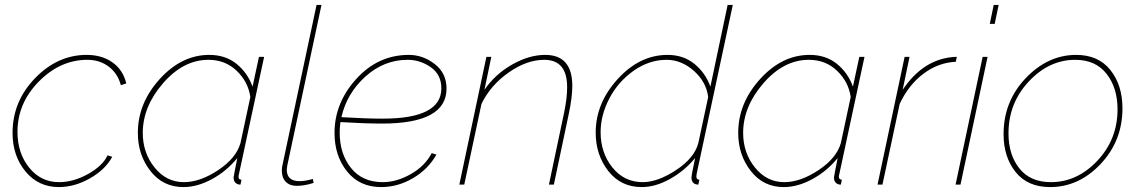

<svg xmlns="http://www.w3.org/2000/svg" viewBox="-20 -750 4628 780"><path d="M31 -210Q31 -338 122.5 -432.5Q214 -527 332 -527Q394 -527 437 -496.5Q480 -466 493 -411L471 -404Q458 -452 421.5 -479.5Q385 -507 335 -507Q225 -507 138 -419Q51 -331 51 -214Q51 -128 98.5 -69Q146 -10 220 -10Q278 -10 337.5 -43Q397 -76 417 -119L436 -113Q408 -61 345.5 -25.5Q283 10 219 10Q136 10 83.5 -53.5Q31 -117 31 -210Z M540 -210Q540 -331 629 -429Q718 -527 830 -527Q896 -527 941 -490.5Q986 -454 1006 -398L1032 -519H1053L951 -44Q949 -38 949 -32Q949 -20 961 -20L957 0Q951 0 948 -1Q929 -7 929 -29Q929 -33 944 -108Q901 -55 841.5 -22.5Q782 10 725 10Q642 10 591 -55.5Q540 -121 540 -210ZM957 -169 997 -356Q988 -418 941.5 -462.5Q895 -507 827 -507Q725 -507 642.5 -412Q560 -317 560 -210Q560 -129 608 -69.5Q656 -10 727 -10Q793 -10 866.5 -59Q940 -108 957 -169Z M1125 -56Q1125 -69 1127 -77L1266 -730H1286L1147 -77Q1145 -65 1145 -61Q1145 -14 1197 -14Q1220 -14 1251 -23L1254 -7Q1218 5 1185 5Q1157 5 1141 -11.5Q1125 -28 1125 -56Z M1532 -248Q1464 -248 1363 -254Q1360 -233 1360 -211Q1360 -125 1406 -67.5Q1452 -10 1535 -10Q1591 -10 1648.5 -42.5Q1706 -75 1734 -128L1753 -122Q1719 -62 1657.5 -26Q1596 10 1528 10Q1441 10 1390 -53.5Q1339 -117 1339 -210Q1339 -332 1427.5 -429.5Q1516 -527 1641 -527Q1698 -527 1746 -490Q1794 -453 1794 -390Q1794 -248 1532 -248ZM1636 -507Q1540 -507 1464.5 -439Q1389 -371 1367 -274Q1467 -268 1535 -268Q1773 -268 1773 -391Q1773 -447 1730 -477Q1687 -507 1636 -507Z M1956 -519H1976L1948 -385Q1991 -448 2060 -487.5Q2129 -527 2195 -527Q2305 -527 2305 -401Q2305 -356 2291 -289L2230 0H2210L2271 -289Q2284 -350 2284 -396Q2284 -507 2191 -507Q2120 -507 2046.5 -455.5Q1973 -404 1936 -328L1866 0H1846Z M2400 -211Q2400 -331 2489.5 -429Q2579 -527 2692 -527Q2756 -527 2801 -490.5Q2846 -454 2866 -398L2936 -730H2957L2810 -43Q2809 -39 2809 -33Q2809 -20 2821 -20L2817 0Q2811 0 2805 -2Q2789 -8 2789 -30Q2789 -37 2804 -108Q2761 -56 2702 -23Q2643 10 2587 10Q2502 10 2451 -55.5Q2400 -121 2400 -211ZM2817 -169 2857 -356Q2849 -418 2798.5 -462.5Q2748 -507 2688 -507Q2617 -507 2554 -462.5Q2491 -418 2455.5 -350Q2420 -282 2420 -213Q2420 -129 2468 -69.5Q2516 -10 2591 -10Q2652 -10 2726.5 -59Q2801 -108 2817 -169Z M2979 -210Q2979 -331 3068 -429Q3157 -527 3269 -527Q3335 -527 3380 -490.5Q3425 -454 3445 -398L3471 -519H3492L3390 -44Q3388 -38 3388 -32Q3388 -20 3400 -20L3396 0Q3390 0 3387 -1Q3368 -7 3368 -29Q3368 -33 3383 -108Q3340 -55 3280.5 -22.5Q3221 10 3164 10Q3081 10 3030 -55.5Q2979 -121 2979 -210ZM3396 -169 3436 -356Q3427 -418 3380.5 -462.5Q3334 -507 3266 -507Q3164 -507 3081.5 -412Q2999 -317 2999 -210Q2999 -129 3047 -69.5Q3095 -10 3166 -10Q3232 -10 3305.5 -59Q3379 -108 3396 -169Z M3655 -519H3675L3647 -385Q3728 -506 3848 -518Q3854 -519 3867 -519L3863 -499Q3792 -496 3731.5 -450.5Q3671 -405 3635 -328L3565 0H3545Z M4017 -730H4037L4021 -653H4001ZM3972 -519H3992L3882 0H3862Z M4057 -205Q4057 -338 4147 -432.5Q4237 -527 4352 -527Q4442 -527 4491 -465.5Q4540 -404 4540 -310Q4540 -178 4451.5 -84Q4363 10 4246 10Q4155 10 4106 -51Q4057 -112 4057 -205ZM4520 -306Q4520 -393 4475.5 -450Q4431 -507 4348 -507Q4242 -507 4159.5 -419Q4077 -331 4077 -208Q4077 -121 4121.5 -65.5Q4166 -10 4249 -10Q4356 -10 4438 -97Q4520 -184 4520 -306Z"/></svg>

Font: Raleway-v4020 Thin
Style: Italic
Weight: 250
Italic angle: -12°
Designer: Matt McInerney, Pablo Impallari, Rodrigo Fuenzalida
Foundry: Matt McInerney, Pablo Impallari, Rodrigo Fuenzalida
Version: Version 4.020;PS 004.020;hotconv 1.0.88;makeotf.lib2.5.64775